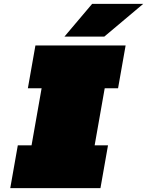

<svg xmlns="http://www.w3.org/2000/svg" viewBox="-20 -972 760 992"><path d="M313 -783 456 -952H720L519 -783ZM33 0 72 -221H143L195 -516H124L163 -737H629L590 -516H521L469 -221H538L499 0Z"/></svg>

Font: Tomorrow Black
Style: Italic
Weight: 900
Italic angle: -10°
Designer: Tony de Marco, Monica Rizzolli
Foundry: Just in Type
Version: Version 2.002